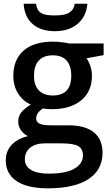

<svg xmlns="http://www.w3.org/2000/svg" viewBox="-20 -774 596 1034"><path d="M11.2 0ZM538.1 -540V-477.1L445.8 -460Q458.5 -442.9 466.8 -418Q475.1 -393.1 475.1 -365.2Q475.1 -281.7 417.5 -233.9Q359.9 -186 258.8 -186Q232.9 -186 211.9 -189.9Q174.8 -167 174.8 -136.2Q174.8 -117.7 192.1 -108.4Q209.5 -99.1 255.9 -99.1H350.1Q439.5 -99.1 485.8 -61Q532.2 -22.9 532.2 48.8Q532.2 140.6 456.5 190.4Q380.9 240.2 237.8 240.2Q127.4 240.2 69.3 201.2Q11.2 162.1 11.2 89.8Q11.2 40 42.7 6.1Q74.2 -27.8 130.9 -41Q107.9 -50.8 93 -72.5Q78.1 -94.2 78.1 -118.2Q78.1 -148.4 95.2 -169.4Q112.3 -190.4 146 -210.9Q104 -229 77.9 -269.8Q51.8 -310.5 51.8 -365.2Q51.8 -453.1 107.2 -501.5Q162.6 -549.8 265.1 -549.8Q288.1 -549.8 313.2 -546.6Q338.4 -543.5 351.1 -540ZM113.8 84Q113.8 121.1 147.2 141.1Q180.7 161.1 241.2 161.1Q335 161.1 380.9 134.3Q426.8 107.4 426.8 63Q426.8 27.8 401.6 12.9Q376.5 -2 308.1 -2H221.2Q171.9 -2 142.8 21.2Q113.8 44.4 113.8 84ZM163.1 -365.2Q163.1 -314.5 189.2 -287.1Q215.3 -259.8 264.2 -259.8Q363.8 -259.8 363.8 -366.2Q363.8 -418.9 339.1 -447.5Q314.5 -476.1 264.2 -476.1Q214.4 -476.1 188.7 -447.8Q163.1 -419.4 163.1 -365.2ZM276.4 -606Q199.7 -606 155.5 -644.8Q111.3 -683.6 107.4 -753.9H174.3Q176.8 -730.5 187.5 -716.6Q198.2 -702.6 218 -696.8Q237.8 -690.9 278.3 -690.9Q329.6 -690.9 354.2 -707Q378.9 -723.1 382.3 -753.9H450.7Q444.8 -685.1 397.9 -645.5Q351.1 -606 276.4 -606Z"/></svg>

Font: Open Sans Semibold
Style: Regular
Weight: 600
Foundry: Ascender Corporation
Version: Version 1.10; ttfautohint (v1.5.65-e2d9)